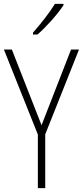

<svg xmlns="http://www.w3.org/2000/svg" viewBox="-20 -969 427 989"><path d="M307 -942V-949H263C233 -901 193 -850 150 -801V-791H173C217 -829 276 -895 307 -942ZM194 -324 41 -714H0L175 -276V0H213V-277L387 -714H346Z"/></svg>

Font: Noto Sans Arabic UI Cn XLt
Style: Regular
Weight: 200
Width: 3
Designer: Monotype Design Team, Nadine Chahine and Nizar Qandah
Foundry: Monotype Imaging Inc.
Version: Version 2.010